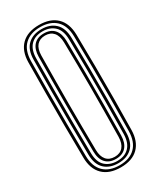

<svg xmlns="http://www.w3.org/2000/svg" viewBox="-205 -876 793 951"><g transform="rotate(-30 191.5 -400.0)"><path d="M191 7Q125.5 7 89.9 -27.9Q54.2 -62.9 53.4 -127.8Q52.1 -219.8 51.7 -311.9Q51.3 -404.1 51.8 -494.6Q52.3 -585.2 53.4 -672Q54.2 -737.1 89.9 -772.1Q125.6 -807 191 -807Q255.8 -807 291.4 -772.3Q327.1 -737.5 328.3 -672.2Q330.1 -579.4 330.6 -487.6Q331.2 -395.9 330.6 -305.8Q330 -215.7 328.3 -127.5Q327.1 -63.3 291.9 -28.1Q256.7 7 191 7ZM191 -5.1Q248.7 -5.1 280.7 -36.8Q312.7 -68.5 313.9 -128.3Q315.6 -220.2 316 -311.9Q316.4 -403.5 316 -493.8Q315.5 -584 313.8 -671.8Q312.7 -733 280 -764Q247.3 -794.9 191 -794.9Q133.8 -794.9 101.2 -763.7Q68.7 -732.4 67.9 -671.6Q66.8 -580.1 66.4 -491.3Q66 -402.4 66.4 -312.7Q66.8 -222.9 67.9 -128.2Q68.7 -68 101 -36.5Q133.3 -5.1 191 -5.1ZM191 -17.1Q141 -17.1 112.1 -45Q83.1 -72.9 82.4 -128.3Q81.1 -233.2 80.8 -323.8Q80.5 -414.5 80.9 -499.4Q81.3 -584.3 82.4 -671.5Q83.1 -727.6 112.4 -755.2Q141.7 -782.9 191 -782.9Q239.8 -782.9 269 -755.3Q298.2 -727.8 299.3 -671.4Q300.8 -585.1 301.4 -497.6Q301.9 -410.1 301.5 -318.6Q301.1 -227.1 299.4 -128.7Q298.3 -72.4 269.1 -44.8Q240 -17.1 191 -17.1ZM191 -29.2Q234.8 -29.2 259.4 -54.7Q284 -80.1 284.9 -129.1Q286.5 -230.5 287 -321Q287.4 -411.5 286.9 -497.5Q286.4 -583.4 284.9 -670.7Q283.9 -722.1 258.2 -746.4Q232.6 -770.8 191 -770.8Q147 -770.8 122.3 -745.5Q97.6 -720.2 96.9 -671.2Q95.8 -573.6 95.4 -485.5Q95 -397.3 95.4 -310.3Q95.8 -223.2 96.9 -128.6Q97.6 -76.7 123.8 -53Q149.9 -29.2 191 -29.2ZM191 -41.3Q152.9 -41.3 132.5 -64Q112 -86.7 111.4 -129Q110.6 -202.7 110.1 -270.5Q109.5 -338.4 109.5 -403.7Q109.5 -469.1 110.1 -535Q110.6 -601 111.4 -670.8Q112 -713.2 132.5 -736Q152.9 -758.7 191 -758.7Q229.2 -758.7 249.4 -735.6Q269.6 -712.5 270.4 -670.3Q272 -573.3 272.5 -483.1Q272.9 -392.9 272.4 -305.6Q271.9 -218.4 270.4 -129.5Q269.6 -87.1 249.1 -64.2Q228.6 -41.3 191 -41.3ZM191 -53.4Q221.5 -53.4 238.3 -72.8Q255.2 -92.3 255.9 -130Q257.2 -207.9 257.7 -276.1Q258.3 -344.3 258.4 -408.1Q258.4 -472 257.7 -536.1Q257 -600.3 255.9 -669.9Q255.2 -707.9 238.2 -727.2Q221.3 -746.6 191 -746.6Q160.4 -746.6 143.4 -727.2Q126.5 -707.8 125.9 -670.5Q124.9 -593.6 124.5 -524.5Q124 -455.5 124 -390.6Q124 -325.6 124.5 -261.2Q125.1 -196.9 125.9 -129.3Q126.5 -92.9 143 -73.2Q159.6 -53.4 191 -53.4Z"/></g></svg>

Font: Big Shoulders Inline Thin
Style: Regular
Weight: 100
Designer: Patric King
Foundry: XO Type Co
Version: Version 2.002